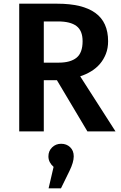

<svg xmlns="http://www.w3.org/2000/svg" viewBox="-20 -711 653 1039"><path d="M565 -488Q565 -450 553 -419.5Q541 -389 521 -365.5Q501 -342 473 -325Q445 -308 414 -298L605 0H453L288 -277H217V0H84V-691H290Q427 -691 496 -641Q565 -591 565 -488ZM427 -488Q427 -545 394 -570Q361 -595 294 -595H217V-372H298Q361 -372 394 -398.5Q427 -425 427 -488ZM242 135Q242 106 262 86.5Q282 67 311 67Q340 67 359.5 85.5Q379 104 379 135Q379 167 356 214L310 308H243L270 192Q258 182 250 167.5Q242 153 242 135Z"/></svg>

Font: Qnwhxotralxmqkhsjrfbfhwcoqn
Style: Regular
Weight: 500
Designer: Carrois Corporate & Edenspiekermann
Foundry: Carrois Corporate GbR & Edenspiekermann AG
Version: Version 2.001